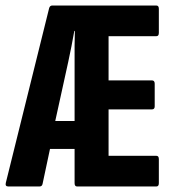

<svg xmlns="http://www.w3.org/2000/svg" viewBox="-20 -675 627 695"><path d="M10 0Q-2 0 1 -13L158 -646Q161 -655 169 -655H546Q555 -655 555 -643V-556Q555 -544 546 -544H373V-384H530Q540 -384 540 -372V-290Q540 -279 530 -279H373V-111H546Q555 -111 555 -99V-12Q555 0 546 0H259Q250 0 250 -12V-136H161L134 -9Q132 0 123 0ZM180 -237H250V-454Q250 -484 250 -509Q250 -534 251 -563H249Q244 -534 238.5 -506.5Q233 -479 227 -451Z"/></svg>

Font: Sofia Sans Extra Condensed ExtraBold
Style: Regular
Weight: 800
Designer: Botio Nikoltchev, Ani Petrova
Foundry: lettersoup
Version: Version 4.101; ttfautohint (v1.8.4.7-5d5b)